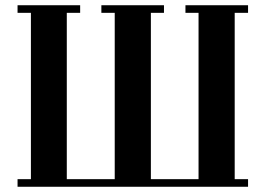

<svg xmlns="http://www.w3.org/2000/svg" viewBox="-20 -713 1013 733"><path d="M47 0H927V-29H876V-664H927V-693H688V-664H738V-29H556V-664H606V-693H367V-664H418V-29H235V-664H286V-693H47V-664H98V-29H47Z"/></svg>

Font: Monomakh Unicode
Style: Regular
Weight: 400
Version: Version 1.2